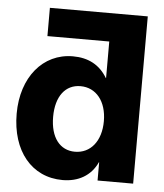

<svg xmlns="http://www.w3.org/2000/svg" viewBox="-53 -775 710 832"><g transform="rotate(5 302.5 -358.5)"><path d="M250 11.2C317.9 11.2 372.6 -19 400.4 -79.6H401.4V0H556.2V-727.5H130.4V-604.5H399.4V-445.3H398.4C365.7 -500.5 315.4 -526.9 248.5 -526.9C117.7 -526.9 26.9 -416.5 26.9 -258.3C26.9 -96.2 115.2 11.2 250 11.2ZM292.5 -115.7C227.1 -115.7 185.5 -168.5 185.5 -258.3C185.5 -348.1 227.1 -400.9 292.5 -400.9C360.4 -400.9 406.2 -344.7 406.2 -258.3C406.2 -171.9 360.4 -115.7 292.5 -115.7Z"/></g></svg>

Font: Raveo Display
Style: Bold
Weight: 700
Designer: Jakub Foglar, Rasmus Andersson (Inter)
Foundry: Jakubfoglar.com
Version: Version 1.100;Glyphs 3.2.3 (3260)